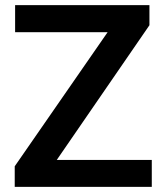

<svg xmlns="http://www.w3.org/2000/svg" viewBox="-20 -731 645 751"><path d="M202.1 -105.5 564.5 -632.3V-710.9H39.1V-605H400.9L37.6 -80.6V0H573.7V-105.5Z"/></svg>

Font: Vazirmatn SemiBold
Style: Regular
Weight: 600
Designer: Saber Rastikerdar
Foundry: Saber Rastikerdar
Version: Version 33.003